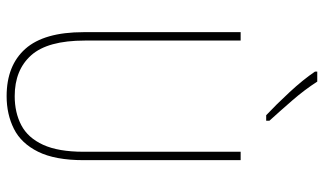

<svg xmlns="http://www.w3.org/2000/svg" viewBox="-224 -768 1001 594"><g transform="rotate(90 277.0 -470.5)"><path d="M475 -228Q475 -140 449 -87.5Q423 -35 378 -12.5Q333 10 277 10Q182 10 130.5 -48Q79 -106 79 -228V-714H105V-232Q105 -117 150.5 -66Q196 -15 277 -15Q328 -15 367 -35.5Q406 -56 427.5 -103Q449 -150 449 -228V-714H475ZM232 -951Q257 -912 290 -874Q323 -836 353 -803V-793H336Q304 -823 265 -865Q226 -907 201 -944V-951Z"/></g></svg>

Font: Noto Sans Georgian Condensed Thin
Style: Regular
Weight: 100
Width: 3
Designer: Monotype Design Team, Akaki Razmadze
Foundry: Google LLC
Version: Version 2.005; ttfautohint (v1.8.4.7-5d5b)